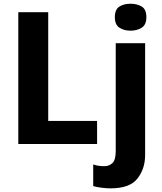

<svg xmlns="http://www.w3.org/2000/svg" viewBox="-20 -780 875 1040"><path d="M505.9 0V-125H241.2V-713.9H79.1V0ZM579.1 240.2C648.4 240.2 696.8 222.7 724.6 187C752.4 151.4 766.1 108.9 766.1 59.1V-545.9H606.9V37.1C606.9 69.8 601.1 91.8 589.4 103C577.1 114.3 563 120.1 545.9 120.1C523.9 120.1 506.3 118.2 484.9 110.8V228C496.1 231.4 511.2 234.4 529.8 236.8C547.9 239.3 564.5 240.2 579.1 240.2ZM602.1 -687C602.1 -659.7 610.4 -640.6 627 -629.9C643.6 -619.1 663.6 -613.8 687 -613.8C710.4 -613.8 730.5 -619.1 747.6 -629.9C764.6 -640.6 772.9 -659.7 772.9 -687C772.9 -714.8 764.6 -734.4 747.6 -744.6C730.5 -754.9 710.4 -759.8 687 -759.8C663.6 -759.8 643.6 -754.9 627 -744.6C610.4 -734.4 602.1 -714.8 602.1 -687Z"/></svg>

Font: Avrile Sans
Style: Bold
Weight: 700
Designer: Monotype Design Team, Google (font), Stefan Peev (BGR Cyrillic), Cristiano Sobral (main changes)
Foundry: The Avrile Sans Project Authors
Version: Version 3.110